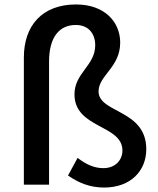

<svg xmlns="http://www.w3.org/2000/svg" viewBox="-20 -828 707 861"><path d="M447 13C566 13 636 -62 636 -159C636 -338 422 -320 422 -418C422 -490 519 -526 519 -637C519 -729 450 -808 321 -808C168 -808 87 -712 87 -570V0H200V-552C200 -659 244 -716 320 -716C377 -716 407 -677 407 -625C407 -534 314 -501 314 -405C314 -251 529 -270 529 -153C529 -111 498 -74 444 -74C404 -74 368 -89 328 -120L285 -41C334 -7 384 13 447 13Z"/></svg>

Font: Noto Sans HK Medium
Style: Regular
Weight: 500
Designer: Ryoko NISHIZUKA 西塚涼子 (kana, bopomofo & ideographs); Paul D. Hunt (Latin, Greek & Cyrillic); Sandoll Communications 산돌커뮤니
Foundry: Adobe
Version: Version 2.002;hotconv 1.0.116;makeotfexe 2.5.65601